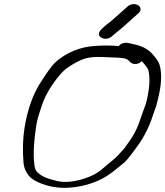

<svg xmlns="http://www.w3.org/2000/svg" viewBox="-20 -861 799 928"><path d="M437.8 -638.9C367 -634.4 300.6 -607.2 246.9 -559.5C229.9 -542.6 208.5 -513.1 181.8 -471.1C140.6 -410.2 112.8 -333.2 98.3 -241.6C90.2 -190.7 88.7 -134.5 93.7 -73C95.5 -51.7 103.8 -31.8 118 -13.5C133.3 6.2 161.5 22.2 210.5 36.3C250.5 47.3 294.2 49.7 340.8 43.5C424.9 32.6 487.8 0.9 533.2 -37C551.4 -52.2 567.7 -65.1 580.9 -75.5C594.6 -88.1 615.3 -114.5 645.9 -157.1C677.2 -200.5 701.4 -248.8 718.4 -301.6C729.2 -335.3 733.9 -338.4 741.5 -374.5C760 -444 764.1 -501.7 751.8 -546.1C747.6 -561 736.7 -577.2 719.6 -596.7C694.6 -625.3 666.1 -639.9 615.7 -649.6L597.5 -653.7L596.6 -653.8C581.8 -655.8 564.2 -652 553.6 -638.1C521.6 -641.6 481.1 -642.1 437.8 -638.9ZM697.6 -520.8C703.6 -492.8 704.1 -460.1 698.4 -423.9C686.3 -347.7 680.2 -351.6 658.9 -286.5C638.7 -224.7 619.4 -196.7 581.2 -144.3C532.3 -87.5 527.8 -90.9 471.5 -42.1C450.1 -23.5 421 -8.2 383.2 3.5C326.8 21 280.3 22.6 241.1 9.9L240.4 9.7L239.7 9.5C197.4 -0.4 170.3 -15.4 155.2 -35C150.5 -41 146.6 -53.3 145.3 -73.4C140.3 -120.5 143.7 -181.3 155.7 -256.8C158.9 -277.1 167.1 -306.7 180.7 -346.4C191 -380.1 208.3 -414.8 233.1 -451.6C258.6 -489 281.5 -513.8 294.2 -524.5C307.1 -535.4 326.9 -548.2 353.3 -562.2C404.6 -589.4 439.6 -587.7 530.9 -583L531.4 -583H531.9C574.3 -583 594.4 -576.5 600.6 -569.5L608.7 -561.2C625.1 -545.2 652.9 -551 664.6 -565.6C678.4 -552.3 694.8 -530.4 697.6 -520.8ZM469 -679.4C475.9 -675.3 484.9 -672.5 495.2 -673.7C506.3 -675 515.3 -680.4 522.1 -686.5C531.8 -695.2 539.8 -701.9 545.8 -706.6C570.9 -725.8 596.5 -750.3 623.4 -774L649.2 -797C665.4 -811.4 660.1 -828.2 647.5 -835.8C635.2 -843.3 612.9 -844 597 -830L571.3 -807C553.2 -791 537.7 -777.3 525 -765.9C505.9 -748.7 492.5 -741.9 474.7 -723.8C459.7 -711.4 448.7 -691.5 469 -679.4Z"/></svg>

Font: MewTooHand
Style: BdWideIta
Weight: 400
Designer: Mew Too, Robert Jablonski
Version: Version 0.77